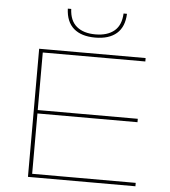

<svg xmlns="http://www.w3.org/2000/svg" viewBox="-57 -902 846 954"><g transform="rotate(5 365.5 -425.0)"><path d="M118 0V-639H137.5V0ZM129 0V-17H654V0ZM129 -318V-335H636.5V-318ZM129 -622V-639H649V-622ZM390 -718.5Q321 -718.5 283 -751.5Q245 -784.5 242.5 -850H259.5Q262 -791.5 296.2 -763Q330.5 -734.5 390 -734.5Q449.5 -734.5 483.8 -763Q518 -791.5 520.5 -850H537.5Q535 -784.5 497 -751.5Q459 -718.5 390 -718.5Z"/></g></svg>

Font: Anek Latin Expanded Thin
Style: Regular
Weight: 250
Width: 7
Designer: Yesha Goshar
Foundry: Ek Type
Version: Version 1.003